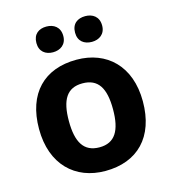

<svg xmlns="http://www.w3.org/2000/svg" viewBox="-113 -844 844 945"><g transform="rotate(-15 309.5 -371.0)"><path d="M142 -686C142 -642 172 -621 210 -621C247 -621 279 -642 279 -686C279 -732 247 -752 210 -752C172 -752 142 -732 142 -686ZM339 -686C339 -642 369 -621 408 -621C445 -621 477 -642 477 -686C477 -732 445 -752 408 -752C369 -752 339 -732 339 -686ZM574 -274C574 -455 464 -556 311 -556C146 -556 45 -455 45 -274C45 -92 155 10 308 10C472 10 574 -92 574 -274ZM197 -274C197 -382 230 -436 309 -436C389 -436 422 -382 422 -274C422 -166 389 -110 310 -110C230 -110 197 -166 197 -274Z"/></g></svg>

Font: Noto Sans Gujarati
Style: Bold
Weight: 700
Designer: Jelle Bosma - Monotype Design Team, Universal Thirst
Foundry: Monotype Imaging Inc.
Version: Version 2.106